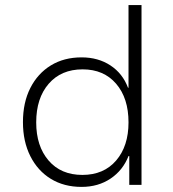

<svg xmlns="http://www.w3.org/2000/svg" viewBox="-20 -725 677 753"><path d="M300 8Q231 8 179.5 -23.5Q128 -55 99 -112.5Q70 -170 70 -246Q70 -323 99 -380Q128 -437 179.5 -468.5Q231 -500 300 -500Q365 -500 413 -468.5Q461 -437 482 -381H484V-705H535V0H487V-113H484Q462 -57 413.5 -24.5Q365 8 300 8ZM303 -39Q387 -39 435.5 -95.5Q484 -152 484 -245Q484 -340 435.5 -396.5Q387 -453 304 -453Q220 -453 171 -396.5Q122 -340 122 -245Q122 -152 170.5 -95.5Q219 -39 303 -39Z"/></svg>

Font: Nunito Sans 7pt ExtraLight
Style: Regular
Weight: 250
Designer: Vernon Adams
Foundry: Vernon Adams
Version: Version 3.101;gftools[0.9.27]